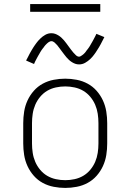

<svg xmlns="http://www.w3.org/2000/svg" viewBox="-20 -914 640 942"><path d="M300 8Q272 8 243.5 2.5Q215 -3 190 -16.5Q165 -30 146 -51.5Q127 -73 115 -99Q103 -125 98.5 -153.5Q94 -182 94 -210V-310Q94 -338 98.5 -366.5Q103 -395 115 -421Q127 -447 146 -468.5Q165 -490 190 -503.5Q215 -517 243.5 -522.5Q272 -528 300 -528Q328 -528 356.5 -522.5Q385 -517 410 -503.5Q435 -490 454 -468.5Q473 -447 485 -421Q497 -395 501.5 -366.5Q506 -338 506 -310V-210Q506 -182 501.5 -153.5Q497 -125 485 -99Q473 -73 454 -51.5Q435 -30 410 -16.5Q385 -3 356.5 2.5Q328 8 300 8ZM300 -30Q323 -30 346 -35Q369 -40 388.5 -51.5Q408 -63 423 -81Q438 -99 447 -120Q456 -141 459.5 -164Q463 -187 463 -210V-310Q463 -333 459.5 -356Q456 -379 447 -400Q438 -421 423 -439Q408 -457 388.5 -468.5Q369 -480 346 -485Q323 -490 300 -490Q277 -490 254 -485Q231 -480 211.5 -468.5Q192 -457 177 -439Q162 -421 153 -400Q144 -379 140.5 -356Q137 -333 137 -310V-210Q137 -187 140.5 -164Q144 -141 153 -120Q162 -99 177 -81Q192 -63 211.5 -51.5Q231 -40 254 -35Q277 -30 300 -30ZM368 -598Q358 -598 349.5 -601Q341 -604 333 -609Q325 -614 318.5 -620Q312 -626 306 -633Q300 -640 294.5 -647.5Q289 -655 283.5 -662Q278 -669 272 -677.5Q266 -686 260.5 -692.5Q255 -699 247.5 -705.5Q240 -712 232 -712Q228 -712 224 -710Q220 -708 217 -706Q214 -704 210.5 -700.5Q207 -697 203 -693Q199 -689 198 -687Q197 -685 195 -682.5Q193 -680 190.5 -677Q188 -674 186 -671Q184 -668 181.5 -664.5Q179 -661 177 -657Q175 -653 172.5 -649Q170 -645 167.5 -640.5Q165 -636 162.5 -631.5Q160 -627 157.5 -622Q155 -617 152 -611.5Q149 -606 147 -600L108 -617Q113 -626 117.5 -635Q122 -644 126 -651.5Q130 -659 134.5 -666.5Q139 -674 143 -680.5Q147 -687 151 -692.5Q155 -698 159 -703.5Q163 -709 167 -713.5Q171 -718 177 -724Q183 -730 189 -734.5Q195 -739 202 -743Q209 -747 216.5 -749Q224 -751 232 -751Q242 -751 250.5 -748Q259 -745 267 -740Q275 -735 281.5 -729Q288 -723 294 -716Q300 -709 305.5 -701.5Q311 -694 316.5 -686.5Q322 -679 328 -671Q334 -663 339.5 -656.5Q345 -650 352.5 -643Q360 -636 368 -636Q372 -636 376 -638.5Q380 -641 383 -643Q386 -645 389.5 -648Q393 -651 397 -655.5Q401 -660 402 -662Q403 -664 405 -666.5Q407 -669 409.5 -672Q412 -675 414 -678Q416 -681 418.5 -684.5Q421 -688 423 -692Q425 -696 427.5 -700Q430 -704 432.5 -708.5Q435 -713 437.5 -717.5Q440 -722 442.5 -727Q445 -732 448 -737.5Q451 -743 453 -748L492 -732Q487 -722 482.5 -713.5Q478 -705 474 -697Q470 -689 465.5 -682Q461 -675 457 -668.5Q453 -662 449 -656Q445 -650 441 -645Q437 -640 433 -635Q429 -630 423 -624.5Q417 -619 411 -614.5Q405 -610 398 -606Q391 -602 383.5 -600Q376 -598 368 -598ZM128 -856V-894H472V-856Z"/></svg>

Font: Iosevka Etoile Extralight
Style: Regular
Weight: 200
Designer: Belleve Invis
Foundry: Belleve Invis
Version: Version 22.1.2; ttfautohint (v1.8.4)